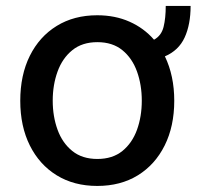

<svg xmlns="http://www.w3.org/2000/svg" viewBox="-20 -603 649 634"><path d="M527.3 -583.5H609.4Q609.4 -522 589.7 -479.2Q570 -436.4 524.5 -416.9Q555.4 -353 555.4 -270.2Q555.4 -186.1 523.8 -122.7Q492.2 -59.3 435.2 -24.1Q378.2 11 301.1 11Q224.4 11 167.3 -24.1Q110.1 -59.3 78.5 -122.7Q46.9 -186.1 46.9 -270.2Q46.9 -355.1 78.5 -418.7Q110.1 -482.2 167.3 -517.4Q224.4 -552.6 301.1 -552.6Q360.1 -552.6 407.7 -531.4Q455.3 -510.3 488.6 -471.9Q512.8 -485.1 520.1 -514Q527.3 -543 527.3 -583.5ZM301.5 -78.1Q351.6 -78.1 384.1 -104.4Q416.5 -130.7 432.4 -174.5Q448.2 -218.4 448.2 -270.6Q448.2 -322.8 432.4 -366.8Q416.5 -410.9 384.1 -437.3Q351.6 -463.8 301.5 -463.8Q251.4 -463.8 218.8 -437.3Q186.1 -410.9 170.1 -366.8Q154.1 -322.8 154.1 -270.6Q154.1 -218.4 170.1 -174.5Q186.1 -130.7 218.8 -104.4Q251.4 -78.1 301.5 -78.1Z"/></svg>

Font: Inter UI Medium
Style: Regular
Weight: 500
Designer: Rasmus Andersson
Foundry: rsms
Version: 3.2;8d6f07862